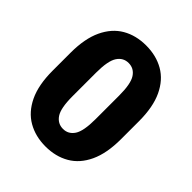

<svg xmlns="http://www.w3.org/2000/svg" viewBox="-201 -847 983 983"><g transform="rotate(45 290.0 -356.0)"><path d="M537.6 -420.4V-290.5Q537.6 -188 506.3 -121.3Q475.1 -54.7 419.4 -22.5Q363.8 9.8 290.5 9.8Q217.3 9.8 161.4 -22.5Q105.5 -54.7 73.7 -121.3Q42 -188 42 -290.5V-420.4Q42 -522.9 73.5 -589.6Q105 -656.2 160.6 -688.5Q216.3 -720.7 289.6 -720.7Q362.8 -720.7 418.7 -688.5Q474.6 -656.2 506.1 -589.6Q537.6 -522.9 537.6 -420.4ZM373 -270.5V-441.4Q373 -526.4 350.8 -560.1Q328.6 -593.8 289.6 -593.8Q251 -593.8 228.8 -560.1Q206.5 -526.4 206.5 -441.4V-270.5Q206.5 -184.1 229 -150.6Q251.5 -117.2 290.5 -117.2Q328.6 -117.2 350.8 -150.6Q373 -184.1 373 -270.5Z"/></g></svg>

Font: Vazirmatn UI Black
Style: Regular
Weight: 900
Designer: Saber Rastikerdar
Foundry: Saber Rastikerdar
Version: Version 33.003